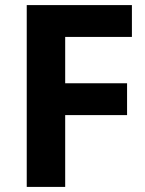

<svg xmlns="http://www.w3.org/2000/svg" viewBox="-20 -734 571 754"><path d="M236 0V-282H479V-407H236V-589H498V-714H85V0Z"/></svg>

Font: Noto Sans Myanmar UI
Style: Bold
Weight: 700
Designer: Monotype Design Team
Foundry: Monotype Imaging Inc.
Version: Version 2.103